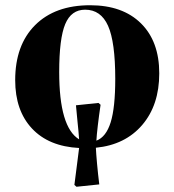

<svg xmlns="http://www.w3.org/2000/svg" viewBox="-20 -552 666 733"><path d="M272 161 264 154Q269 115 274 76Q279 37 282 13Q166 7 102 -61.5Q38 -130 38 -246Q38 -380 114 -456Q190 -532 324 -532Q448 -532 518 -463Q588 -394 588 -272Q588 -151 523 -75Q458 1 346 12Q347 34 350.5 73Q354 112 359 152ZM348 -15Q385 -29 402.5 -85Q420 -141 420 -251Q420 -392 392.5 -453.5Q365 -515 305 -515Q252 -515 229 -460Q206 -405 206 -277Q206 -66 282 -20Q280 -50 276 -86.5Q272 -123 270 -150L356 -159L364 -152Q358 -112 353.5 -73.5Q349 -35 348 -15Z"/></svg>

Font: Literata 72pt
Style: Bold
Weight: 700
Designer: Latin by Veronika Burian and Jose Scaglione. Greek by Irene Vlachou. Cyrillic by Vera Evstafieva.
Foundry: TypeTogether
Version: Version 3.002